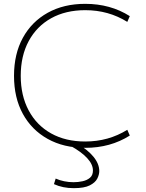

<svg xmlns="http://www.w3.org/2000/svg" viewBox="-20 -760 760 1000"><path d="M424 10Q312 10 228.5 -36.5Q145 -83 99 -167Q53 -251 53 -365Q53 -479 99 -563Q145 -647 228.5 -693.5Q312 -740 424 -740Q555 -740 656 -676L643 -646Q545 -707 424 -707Q322 -707 246.5 -665Q171 -623 129.5 -546Q88 -469 88 -365Q88 -262 129.5 -184.5Q171 -107 246.5 -65Q322 -23 424 -23Q545 -23 643 -84L656 -54Q555 10 424 10ZM364 220Q307 220 261 199L270 170Q290 179 314 184Q338 189 363 189Q387 189 410 184Q433 179 448.5 166Q464 153 464 128Q464 96 434 63.5Q404 31 348 0L381 -13Q436 19 466.5 56Q497 93 497 131Q497 150 486.5 170.5Q476 191 447.5 205.5Q419 220 364 220Z"/></svg>

Font: M PLUS 1 Thin ExtraLight
Style: Regular
Weight: 250
Version: Version 1.001